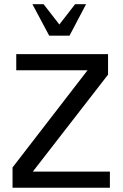

<svg xmlns="http://www.w3.org/2000/svg" viewBox="-20 -885 578 905"><path d="M39.1 0V-95.7L392.6 -553.7H56.6V-629.9H489.3V-533.2L134.8 -76.2H498V0ZM211.9 -716.8 132.8 -865.2H185.5L259.8 -769.5L334 -865.2H385.7L307.6 -716.8Z"/></svg>

Font: Padauk
Style: Regular
Weight: 400
Designer: Debbi Hosken, Becca Hirsbrunner Spalinger
Foundry: SIL International
Version: Version 5.003